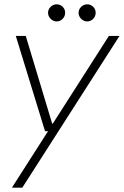

<svg xmlns="http://www.w3.org/2000/svg" viewBox="-20 -662 572 887"><path d="M35 205 202 -56H188L53 -496H99L221 -91H224L483 -496H532L83 205ZM242 -563Q226 -563 214 -575Q202 -587 202 -603Q202 -619 214 -630.5Q226 -642 242 -642Q258 -642 269.5 -630.5Q281 -619 281 -603Q281 -587 269.5 -575Q258 -563 242 -563ZM383 -563Q367 -563 355 -575Q343 -587 343 -603Q343 -619 355 -630.5Q367 -642 383 -642Q399 -642 410.5 -630.5Q422 -619 422 -603Q422 -587 410.5 -575Q399 -563 383 -563Z"/></svg>

Font: DM Sans 36pt ExtraLight
Style: Italic
Weight: 250
Italic angle: -10°
Designer: Colophon Foundry, Jonny Pinhorn
Foundry: Colophon Foundry
Version: Version 4.004;gftools[0.9.30]